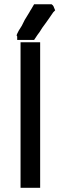

<svg xmlns="http://www.w3.org/2000/svg" viewBox="-20 -898 279 899"><path d="M152.3 -877.9H157.2H161.1H168.9H176.8H185.5H193.4H204.1H213.9H221.7L227.5 -873Q231.4 -868.2 233.4 -861.3L238.3 -849.6L229.5 -840.8Q228.5 -839.8 223.1 -831.5Q217.8 -823.2 208 -809.6Q203.1 -802.7 193.8 -789.6Q184.6 -776.4 177.7 -767.6Q169.9 -754.9 166 -749L155.3 -734.4Q150.4 -726.6 139.6 -710.9H130.9H128.9H127H117.2H108.4H102.5H95.7H86.9H78.1H60.5V-727.5L57.6 -732.4L60.5 -740.2Q62.5 -745.1 67.9 -754.9Q73.2 -764.6 82 -777.3L95.7 -804.7L117.2 -839.8Q121.1 -847.7 126 -854.5Q129.9 -862.3 139.6 -877.9H149.4H151.4ZM100.6 -700.2H103.5H107.4H113.3H120.1H126H133.8H141.6H149.4H168V-18.6H149.4H146.5H143.6H133.8H125H117.2H110.4H102.5H94.7H76.2V-700.2H94.7H97.7Z"/></svg>

Font: LeFont
Style: Default
Weight: 400
Designer: Leryon MEDIA
Version: Version 1.0